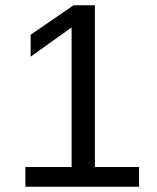

<svg xmlns="http://www.w3.org/2000/svg" viewBox="-20 -708 596 728"><path d="M76.2 0H507.3V-74.7H339.8V-688H258.8L96.2 -576.2V-493.2L251.5 -604V-74.7H76.2Z"/></svg>

Font: Arimo
Style: Regular
Weight: 400
Designer: Steve Matteson
Foundry: Monotype Imaging Inc.
Version: Version 1.32